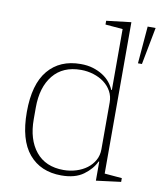

<svg xmlns="http://www.w3.org/2000/svg" viewBox="-85 -823 757 903"><g transform="rotate(10 293.0 -371.5)"><path d="M269 12Q170 12 114 -54.5Q58 -121 58 -254Q58 -387 114 -453.5Q170 -520 269 -520Q302 -520 328 -512Q354 -504 374.5 -491Q395 -478 409 -461Q423 -444 431 -425H434V-716L351 -723V-741L469 -755V-32L552 -25V-7L434 8V-83H431Q414 -46 374.5 -17Q335 12 269 12ZM275 -15Q306 -15 335 -24Q364 -33 386 -49.5Q408 -66 421 -89.5Q434 -113 434 -142V-366Q434 -395 421 -418.5Q408 -442 386 -458.5Q364 -475 335 -484Q306 -493 275 -493Q189 -493 142.5 -436Q96 -379 96 -282V-226Q96 -129 142.5 -72Q189 -15 275 -15ZM548 -748H586L552 -570H533Z"/></g></svg>

Font: IBM Plex Serif ExtraLight
Style: Regular
Weight: 200
Designer: Mike Abbink, Paul van der Laan, Pieter van Rosmalen
Foundry: Bold Monday
Version: Version 2.5